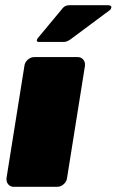

<svg xmlns="http://www.w3.org/2000/svg" viewBox="-20 -720 449 740"><path d="M130 -558.3Q121.7 -558.3 121.7 -564.2Q122.5 -565 122.5 -565.8Q122.5 -570 126.7 -574.2L220.8 -687.5Q230 -700 248.3 -700H394.2Q409.2 -700 409.2 -692.5V-690.8Q407.5 -685 404.2 -681.7L251.7 -568.3Q237.5 -558.3 225.8 -558.3ZM5 -33.3 74.2 -466.7Q75.8 -480 87.1 -490Q98.3 -500 112.5 -500H279.2Q291.7 -500 299.6 -491.7Q307.5 -483.3 307.5 -471.7V-466.7L238.3 -33.3Q236.7 -20 225.4 -10Q214.2 0 200 0H33.3Q20.8 0 12.9 -8.3Q5 -16.7 5 -28.3Z"/></svg>

Font: BoonTook Mon
Style: Italic
Weight: 400
Italic angle: -9°
Designer: Sungsit Sawaiwan
Foundry: FontUni
Version: Version 3.0